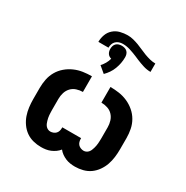

<svg xmlns="http://www.w3.org/2000/svg" viewBox="-190 -1003 1131 1168"><g transform="rotate(30 375.0 -418.5)"><path d="M494 8Q477 8 460.5 5.5Q444 3 428.5 -3.5Q413 -10 399 -20Q385 -30 375 -43Q365 -30 351 -20Q337 -10 321.5 -3.5Q306 3 289.5 5.5Q273 8 256 8Q228 8 200.5 1Q173 -6 150.5 -22Q128 -38 111.5 -61.5Q95 -85 86 -111Q77 -137 73.5 -165Q70 -193 70 -221V-299Q70 -330 76 -360.5Q82 -391 97.5 -418Q113 -445 137 -465.5Q161 -486 189.5 -498.5Q218 -511 248.5 -515.5Q279 -520 310 -520V-410Q288 -410 266.5 -403Q245 -396 230 -380Q215 -364 208.5 -342.5Q202 -321 202 -299V-221Q202 -212 202.5 -203Q203 -194 203.5 -185Q204 -176 206 -167Q208 -158 210.5 -149Q213 -140 216.5 -132Q220 -124 226 -117Q232 -110 240.5 -106Q249 -102 258 -102Q268 -102 278.5 -106Q289 -110 296 -117.5Q303 -125 306 -135Q309 -145 309 -156V-161H441V-156Q441 -145 444 -135Q447 -125 454 -117.5Q461 -110 471.5 -106Q482 -102 492 -102Q501 -102 509.5 -106Q518 -110 524 -117Q530 -124 533.5 -132Q537 -140 539.5 -149Q542 -158 544 -167Q546 -176 546.5 -185Q547 -194 547.5 -203Q548 -212 548 -221V-299Q548 -321 541.5 -342.5Q535 -364 520 -380Q505 -396 483.5 -403Q462 -410 440 -410V-520Q471 -520 501.5 -515.5Q532 -511 560.5 -498.5Q589 -486 613 -465.5Q637 -445 652.5 -418Q668 -391 674 -360.5Q680 -330 680 -299V-221Q680 -193 676.5 -165Q673 -137 664 -111Q655 -85 638.5 -61.5Q622 -38 599.5 -22Q577 -6 549.5 1Q522 8 495 8ZM239 -721Q239 -747 248 -772Q257 -797 277 -814.5Q297 -832 323 -838.5Q349 -845 375 -845Q395 -845 414.5 -840Q434 -835 453 -828Q472 -821 490 -812.5Q508 -804 527 -797Q546 -790 565.5 -785Q585 -780 605 -780V-721Q579 -721 553.5 -729Q528 -737 504 -747L476 -759Q452 -769 426.5 -777Q401 -785 375 -785Q362 -785 349.5 -781Q337 -777 327.5 -768Q318 -759 314 -746.5Q310 -734 310 -721ZM365 -568 321 -605Q334 -619 343.5 -635.5Q353 -652 358 -671Q350 -673 343 -677.5Q336 -682 331.5 -689Q327 -696 325 -704Q323 -712 323 -721Q323 -731 326 -741Q329 -751 336.5 -758.5Q344 -766 354.5 -769Q365 -772 375 -772Q385 -772 395.5 -769Q406 -766 413.5 -758.5Q421 -751 424 -741Q427 -731 427 -721Q427 -699 423 -678.5Q419 -658 411.5 -638Q404 -618 392 -600.5Q380 -583 365 -568Z"/></g></svg>

Font: Iosevka Etoile Extrabold
Style: Regular
Weight: 800
Designer: Belleve Invis
Foundry: Belleve Invis
Version: Version 22.1.2; ttfautohint (v1.8.4)